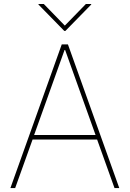

<svg xmlns="http://www.w3.org/2000/svg" viewBox="-20 -952 656 972"><path d="M56.8 0H32.7L292.6 -727.3H323.9L583.8 0H559.7L471.6 -245.7H144.9ZM152.7 -268.5H463.8L309.7 -698.9H306.8ZM201.7 -931.8 308.2 -822.4 414.8 -931.8H441.8V-929L311.1 -795.5H305.4L174.7 -929V-931.8Z"/></svg>

Font: Inter UI Thin
Style: Regular
Weight: 100
Designer: Rasmus Andersson
Foundry: rsms
Version: 3.2;8d6f07862